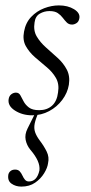

<svg xmlns="http://www.w3.org/2000/svg" viewBox="-20 -416 338 711"><path d="M99 11Q63 11 35.5 -6.5Q8 -24 12 -49Q14 -61 22 -67Q30 -73 39 -73Q50 -73 55.5 -63Q61 -53 67.5 -40.5Q74 -28 87 -18Q100 -8 125 -8Q154 -8 172.5 -24.5Q191 -41 195 -74Q200 -105 187 -127.5Q174 -150 152 -168Q130 -186 109 -204.5Q88 -223 75.5 -245.5Q63 -268 69 -299Q75 -332 95.5 -353.5Q116 -375 143.5 -385.5Q171 -396 198 -396Q231 -396 254 -382Q277 -368 274 -349Q272 -336 263.5 -330.5Q255 -325 247 -325Q235 -325 227.5 -332.5Q220 -340 212.5 -350Q205 -360 194 -367.5Q183 -375 163 -375Q144 -375 127.5 -365.5Q111 -356 108 -333Q103 -303 116 -281Q129 -259 150.5 -240Q172 -221 193.5 -201.5Q215 -182 227.5 -158Q240 -134 235 -102Q230 -72 210.5 -46Q191 -20 162 -4.5Q133 11 99 11ZM59 275Q38 275 22.5 264Q7 253 11 230Q13 222 19.5 217Q26 212 36 212Q47 212 53 218.5Q59 225 63 234Q67 243 72.5 249.5Q78 256 87 256Q117 256 126 215Q128 198 119.5 179Q111 160 92 138Q79 122 75 102Q71 82 82 60L112 0H123Q112 24 108.5 41.5Q105 59 110 73.5Q115 88 127 104Q143 125 153 145.5Q163 166 158 188Q156 205 143.5 225.5Q131 246 110 260.5Q89 275 59 275Z"/></svg>

Font: Cormorant Garamond Light Light
Style: Italic
Weight: 300
Italic angle: -10°
Version: Version 4.001